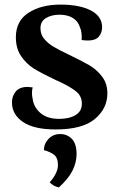

<svg xmlns="http://www.w3.org/2000/svg" viewBox="-20 -549 514 835"><path d="M32 -104Q32 -131 48.5 -151Q65 -171 100 -171Q106 -171 122 -169Q119 -157 119 -144Q119 -133 122 -119Q127 -82 156.5 -57Q186 -32 237 -32Q281 -32 308.5 -48.5Q336 -65 336 -98Q336 -131 311.5 -151Q287 -171 234 -196Q221 -201 212 -206Q159 -231 127 -251Q95 -271 72 -304.5Q49 -338 49 -387Q49 -458 104 -493.5Q159 -529 243 -529Q326 -529 375 -503.5Q424 -478 424 -431Q424 -407 410.5 -390.5Q397 -374 368 -373H358Q349 -373 335 -375Q337 -411 328 -429Q321 -455 298 -470Q275 -485 239 -485Q204 -485 180 -470.5Q156 -456 156 -426Q156 -399 172.5 -379.5Q189 -360 212.5 -346Q236 -332 280 -311Q336 -284 368 -265.5Q400 -247 423.5 -216.5Q447 -186 447 -143Q447 -77 392.5 -31.5Q338 14 222 14Q128 14 80 -18.5Q32 -51 32 -104ZM196 244Q232 203 232 169Q232 137 215 124Q198 111 171 104Q171 76 191 55Q211 34 242 34Q272 34 292.5 55Q313 76 313 121Q313 158 295 193.5Q277 229 236 266Q214 262 196 244Z"/></svg>

Font: Arima Madurai ExtraBold
Style: Regular
Weight: 800
Designer: Joana Correia and Natanael Gama
Foundry: NDISCOVER
Version: Version 1.019